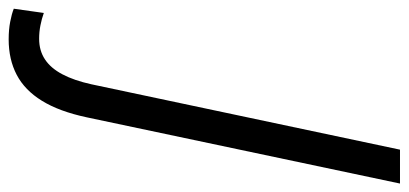

<svg xmlns="http://www.w3.org/2000/svg" viewBox="-422 -484 943 443"><g transform="rotate(90 49.5 -262.5)"><path d="M-81.1 189Q-103.5 189 -121.6 185.5Q-139.6 182.1 -151.9 177.2L-142.1 107.9Q-128.4 112.8 -113.5 115.7Q-98.6 118.7 -82.5 118.7Q-55.2 118.7 -34.9 105.2Q-14.6 91.8 -0.5 64.9Q13.7 38.1 22.5 -2L173.3 -713.9H251.5L98.6 9.3Q85 72.8 60.5 112.3Q36.1 151.9 0.7 170.4Q-34.7 189 -81.1 189Z"/></g></svg>

Font: Open Sans SemiCondensed
Style: Italic
Weight: 400
Width: 4
Italic angle: -12°
Designer: Monotype Design Team
Foundry: Monotype Imaging Inc.
Version: Version 3.000